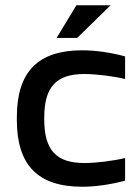

<svg xmlns="http://www.w3.org/2000/svg" viewBox="-20 -700 524 729"><path d="M44 -256V-244C44 -72 125 9 292 9C343 9 398 1 455 -14V-100C410 -89 343 -81 301 -81C194 -81 148 -129 148 -247V-253C148 -371 194 -419 301 -419C343 -419 410 -411 455 -400V-486C398 -501 343 -509 292 -509C125 -509 44 -428 44 -256ZM195 -556H273L400 -680H270Z"/></svg>

Font: LT Wave Alt Medium
Style: Regular
Weight: 500
Designer: Daniel Lyons
Version: Version 2.5 (Glyphs App)